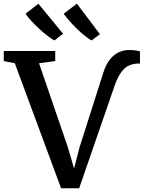

<svg xmlns="http://www.w3.org/2000/svg" viewBox="-40 -1022 785 1050"><path d="M294 7.5 41 -676 -19.5 -688V-743H262V-688L173.5 -676L331.5 -215.5L365 -100.5L394.5 -214.5L524.5 -623Q539.5 -671 562.2 -698.2Q585 -725.5 611.5 -737Q638 -748.5 664.5 -748.5Q691 -748.5 705.5 -745.8Q720 -743 725.5 -741V-673.5Q725.5 -674.5 723.2 -674.5Q721 -674.5 717.5 -674.5Q690.5 -674.5 667 -664.5Q643.5 -654.5 623.8 -628.2Q604 -602 586.5 -552.5L393 7.5ZM257 -801Q239.5 -811 217.8 -827.8Q196 -844.5 173.8 -865Q151.5 -885.5 132 -906.8Q112.5 -928 99.5 -947L170 -1001.5L305 -837.5L258 -801ZM460 -801Q436.5 -814.5 408 -839.2Q379.5 -864 353 -892.8Q326.5 -921.5 308 -946.5L380.5 -1002L506.5 -835L461 -801Z"/></svg>

Font: Merriweather 20pt SemiBold
Style: Regular
Weight: 600
Version: Version 2.100